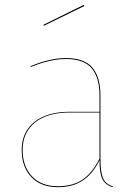

<svg xmlns="http://www.w3.org/2000/svg" viewBox="-20 -768 564 797"><path d="M449 6 447 9Q416 -1 404.5 -25.5Q393 -50 393 -103Q366 -47 324 -19Q282 9 220 9Q149 9 109.5 -33.5Q70 -76 70 -145Q70 -220 123 -262Q176 -304 269 -304H393V-372Q393 -446 360.5 -484.5Q328 -523 254 -523Q189 -523 108 -490L106 -493Q187 -527 254 -527Q330 -527 363.5 -487.5Q397 -448 397 -372V-110Q397 -54 407.5 -29Q418 -4 449 6ZM393 -110V-301H270Q178 -301 126 -260Q74 -219 74 -145Q74 -78 112.5 -36.5Q151 5 220 5Q283 5 324 -23.5Q365 -52 393 -110ZM330 -743 162 -661 160 -665 328 -748Z"/></svg>

Font: FiraGO Four
Style: Regular
Weight: 100
Designer: bBox Type
Foundry: bBox Type GmbH
Version: Version 1.001